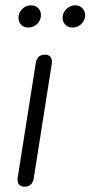

<svg xmlns="http://www.w3.org/2000/svg" viewBox="-20 -698 341 724"><path d="M72 6C92 6 103 -4 107 -24L175 -456C179 -478 169 -492 150 -492C130 -492 118 -481 115 -461L47 -30C43 -7 53 6 72 6ZM87 -594C110 -594 132 -612 134 -636C137 -659 121 -678 97 -678C73 -678 52 -659 50 -636C47 -612 63 -594 87 -594ZM254 -594C277 -594 298 -612 301 -636C303 -659 287 -678 264 -678C240 -678 219 -659 216 -636C214 -612 230 -594 254 -594Z"/></svg>

Font: SN Pro Light
Style: Italic
Weight: 300
Italic angle: -8.99998°
Designer: Tobias Whetton
Foundry: Supernotes
Version: Version 1.001;Glyphs 3.2 (3249)